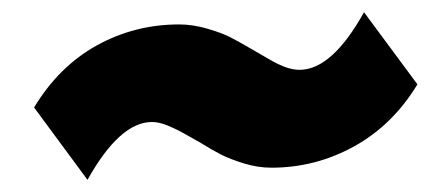

<svg xmlns="http://www.w3.org/2000/svg" viewBox="-20 -484 720 316"><path d="M579.1 -463.9 667 -345.2Q626.5 -278.3 563 -243.2Q499.5 -208 426.8 -208Q404.3 -208 381.3 -215.1Q358.4 -222.2 344 -229.5Q329.6 -236.8 310.1 -249Q274.4 -269.5 266.1 -272.9Q245.1 -283.2 230 -283.2Q177.2 -283.2 124 -188L36.1 -307.1Q76.7 -374.5 139.2 -409.2Q201.7 -443.8 274.9 -443.8Q296.9 -443.8 320.6 -437Q344.2 -430.2 358.6 -422.9Q373 -415.5 393.1 -403.8Q432.1 -380.9 437 -378.9Q457 -369.1 473.1 -369.1Q526.4 -369.1 579.1 -463.9Z"/></svg>

Font: Sinkin Sans 900 X Black Italic
Style: Regular
Weight: 950
Italic angle: -112°
Designer: Keith Bates
Foundry: K-Type
Version: Sinkin Sans (version 1.0)  by Keith Bates   •   © 2014   www